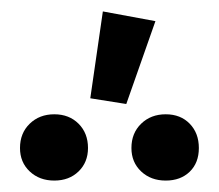

<svg xmlns="http://www.w3.org/2000/svg" viewBox="-20 -802 383 336"><path d="M138 -630 160 -782 252 -765 201 -620ZM15 -543Q15 -569 32 -585.5Q49 -602 75 -602Q101 -602 117.5 -585.5Q134 -569 134 -543Q134 -518 117.5 -502Q101 -486 75 -486Q49 -486 32 -502Q15 -518 15 -543ZM210 -543Q210 -569 227 -585.5Q244 -602 270 -602Q296 -602 312 -585.5Q328 -569 328 -543Q328 -517 312 -501.5Q296 -486 270 -486Q244 -486 227 -502Q210 -518 210 -543Z"/></svg>

Font: Ysabeau Infant Semibold
Style: Regular
Weight: 600
Designer: Christian Thalmann (Catharsis Fonts)
Version: Version 0.003